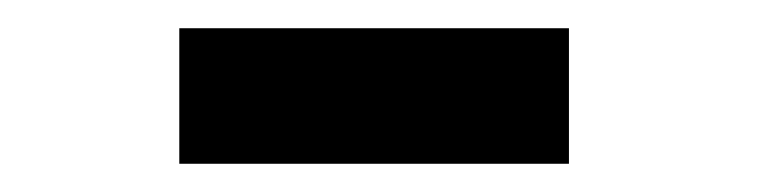

<svg xmlns="http://www.w3.org/2000/svg" viewBox="-20 -743 540 136"><path d="M107 -627H383V-723H107Z"/></svg>

Font: Noto Sans Mono ExtraCondensed ExtraBold
Style: Regular
Weight: 800
Width: 2
Designer: Monotype Design Team
Foundry: Monotype Imaging Inc.
Version: Version 2.014